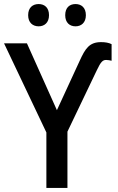

<svg xmlns="http://www.w3.org/2000/svg" viewBox="-20 -928 584 948"><path d="M119 -853C119 -816 142 -798 171 -798C199 -798 222 -816 222 -853C222 -891 199 -908 171 -908C142 -908 119 -891 119 -853ZM302 -853C302 -816 324 -798 353 -798C381 -798 404 -816 404 -853C404 -891 381 -908 353 -908C324 -908 302 -891 302 -853ZM209 0H313V-278L458 -581C478 -624 488 -632 504 -632C514 -632 523 -630 531 -628V-710C517 -717 500 -720 479 -720C421 -720 401 -688 374 -629L261 -384L113 -714H0L209 -274Z"/></svg>

Font: Noto Sans SemiCondensed Medium
Style: Regular
Weight: 500
Width: 4
Designer: Monotype Design Team
Foundry: Monotype Imaging Inc.
Version: Version 2.013